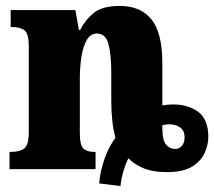

<svg xmlns="http://www.w3.org/2000/svg" viewBox="-20 -570 722 647"><path d="M314 48Q318 6 332 -34Q346 -74 369 -106Q355 -157 355 -230V-323Q355 -386 345.5 -421.5Q336 -457 307 -457Q285 -457 272.5 -435.5Q260 -414 254.5 -379Q249 -344 249 -305V-122Q249 -81 261 -69.5Q273 -58 299 -58H302V0H12V-58H16Q46 -58 61.5 -69.5Q77 -81 77 -125V-415Q77 -456 63 -467.5Q49 -479 20 -479H16V-536H234L246 -469H250Q267 -503 296 -526.5Q325 -550 384 -550Q454 -550 490.5 -504.5Q527 -459 527 -358V-215Q533 -216 543 -217Q553 -218 564 -218Q614 -218 648 -193Q682 -168 682 -108Q682 -83 670 -55.5Q658 -28 628 -9Q598 10 543 10Q493 10 460.5 -4.5Q428 -19 413 -37Q403 -18 395.5 8.5Q388 35 386 57ZM570 -68Q583 -68 592.5 -78Q602 -88 602 -107Q602 -130 587 -140.5Q572 -151 552 -151Q543 -151 536.5 -150Q530 -149 527 -148V-140Q527 -98 539.5 -83Q552 -68 570 -68Z"/></svg>

Font: Noto Serif Condensed Black
Style: Regular
Weight: 900
Width: 3
Designer: Monotype Design Team
Foundry: Monotype Imaging Inc.
Version: Version 2.015; ttfautohint (v1.8.4.7-5d5b)